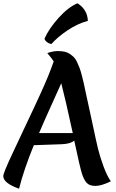

<svg xmlns="http://www.w3.org/2000/svg" viewBox="-40 -1116 705 1169"><path d="M412 -260Q389 -240 337 -238L166 -232Q105 -83 76 33Q-20 -1 -20 -44Q-20 -63 38 -186Q96 -309 169.5 -465.5Q243 -622 269 -693L287 -742Q279 -756 248 -793Q284 -805 310.5 -805Q337 -805 354.5 -801Q372 -797 385.5 -787.5Q399 -778 409.5 -768Q420 -758 429 -738.5Q438 -719 444 -703.5Q450 -688 457.5 -660Q465 -632 469.5 -611.5Q474 -591 481.5 -554.5Q489 -518 497 -484Q505 -450 525 -354.5Q545 -259 556.5 -211.5Q568 -164 589.5 -105Q611 -46 635 -12Q577 16 541 16Q505 16 488 -2.5Q471 -21 459 -58.5Q447 -96 412 -260ZM333 -609Q319 -577 271.5 -472.5Q224 -368 198 -306H403Q356 -522 333 -609ZM231 -881Q258 -942 317 -1007.5Q376 -1073 432 -1096Q492 -1058 495 -989Q432 -972 371.5 -931.5Q311 -891 273 -848Q257 -851 245 -860.5Q233 -870 231 -881Z"/></svg>

Font: MeriendaOneRegular
Style: Regular
Weight: 400
Designer: Eduardo Rodriguez Tunni
Foundry: Eduardo Rodriguez Tunni
Version: Version 1.001